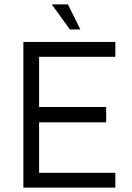

<svg xmlns="http://www.w3.org/2000/svg" viewBox="-20 -859 606 879"><path d="M291 -839H217L300 -724H348ZM159 -599H508V-667H87V0H508V-68H159V-299H466V-369H159V-599Z"/></svg>

Font: Maven Pro
Style: Regular
Weight: 400
Designer: Joe Prince
Foundry: Joe Prince
Version: Version 1.003